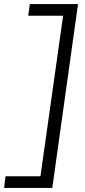

<svg xmlns="http://www.w3.org/2000/svg" viewBox="-49 -820 417 940"><path d="M-29 100 -22 43H149L260 -743H89L97 -800H333L207 100Z"/></svg>

Font: Pathway Extreme 8pt Thin 12pt ExtraLight
Style: Italic
Weight: 250
Italic angle: -8°
Version: Version 1.001;gftools[0.9.26]